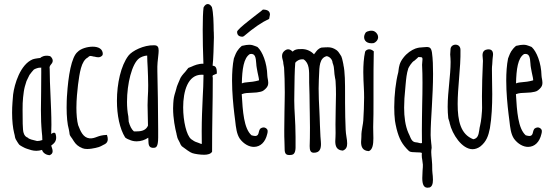

<svg xmlns="http://www.w3.org/2000/svg" viewBox="-20 -731 2681 930"><path d="M220.7 -459.5C196.3 -464.8 180.7 -456.1 174.8 -450.2C174.8 -450.2 168 -449.2 162.1 -448.7C153.3 -447.3 143.6 -445.8 138.7 -443.8C78.1 -418.9 49.8 -323.2 43.5 -272.9L40.5 -235.4C39.1 -218.8 38.6 -200.7 38.6 -184.6C38.6 -145.5 42.5 -110.4 48.3 -87.4L51.3 -75.2C52.7 -69.3 51.8 -66.4 56.2 -56.6C57.1 -54.2 70.8 -32.2 73.7 -29.8C77.6 -25.9 97.2 -15.6 100.6 -14.2L110.8 -10.3C125.5 -5.4 138.7 -0.5 156.2 -0.5C164.6 -0.5 173.8 -2 183.6 -4.9C188 10.7 204.6 19.5 219.2 21C241.7 13.7 234.9 -5.9 230 -20V-19.5C229 -21.5 228.5 -24.4 228 -25.9L231.9 -28.8C243.7 -38.1 258.8 -51.3 249 -83.5C244.1 -91.8 236.3 -87.9 228 -82C228.5 -96.2 229 -111.8 229 -126.5C229 -174.3 226.6 -222.2 224.6 -269.5C222.7 -312.5 220.7 -355 220.7 -397C218.3 -407.7 222.7 -413.6 227.1 -418.9C231.9 -424.3 235.4 -429.7 235.4 -437C235.4 -443.4 232.4 -449.7 225.6 -457ZM179.2 -141.6C179.7 -126 181.2 -109.4 182.1 -95.7C183.6 -80.1 185.5 -64.9 185.1 -52.7C175.3 -49.3 167.5 -47.9 159.7 -47.9L131.3 -55.2C126 -57.6 118.7 -60.5 118.2 -60.5C118.2 -60.5 117.2 -63 115.7 -63.5C105.5 -67.4 98.1 -73.7 94.2 -87.9C89.4 -100.6 89.4 -154.8 89.4 -199.2C89.4 -221.2 89.8 -242.7 91.8 -258.8C93.8 -277.3 96.2 -296.9 100.1 -311L107.9 -336.9L108.4 -338.4L122.6 -367.7C127.4 -375.5 140.1 -389.6 144 -394C149.9 -397.9 168.5 -404.8 174.3 -402.8L179.2 -403.8H179.7C180.2 -386.2 179.7 -376.5 179.7 -358.9C179.7 -334.5 179.7 -310.1 179.2 -285.6C178.7 -256.8 178.2 -227.5 178.2 -198.2C178.2 -179.7 178.7 -160.6 179.2 -142.1Z M478 -468.8C478 -494.6 456.1 -504.9 429.2 -504.9C402.3 -504.9 370.6 -495.1 356.4 -480C325.7 -455.6 310.5 -362.3 304.7 -269.5C304.7 -267.1 304.2 -265.1 304.2 -263.7C303.7 -257.8 303.2 -248.5 303.2 -242.2C302.7 -231.4 302.7 -220.7 302.7 -210C302.7 -167.5 306.2 -128.9 313.5 -104C314.9 -98.6 315.4 -94.7 315.9 -90.8C316.4 -83.5 316.9 -78.1 321.8 -70.3V-70.8L328.1 -61.5V-62L337.4 -47.4C346.7 -32.7 357.9 -21.5 380.4 -12.7C386.2 -10.3 394 -9.3 402.8 -9.3C428.2 -9.3 462.9 -19 466.8 -22L476.6 -26.9H476.1C494.1 -34.7 509.8 -43 498 -77.6C473.6 -76.7 461.4 -72.3 450.7 -68.4C439 -64 427.7 -59.6 413.1 -61C382.8 -64.5 370.1 -94.7 358.9 -124V-123C352.5 -147 350.1 -178.2 350.1 -209C350.1 -249 354.5 -291 357.9 -320.3C365.7 -377 372.6 -436 406.2 -453.1C410.2 -458 414.6 -460 418.9 -460C421.4 -460 429.7 -458 436 -456.5V-457C443.4 -455.1 450.2 -453.6 455.6 -453.6C463.4 -453.6 469.7 -456.1 475.6 -462.4Z M725.6 -511.7C676.8 -513.2 620.1 -484.9 602.1 -461.4C565.4 -413.1 546.4 -326.2 546.4 -242.7C546.4 -173.8 559.6 -107.4 586.4 -64.9C591.8 -60.5 598.1 -57.1 602.5 -55.7L605.5 -54.7C617.2 -48.8 629.9 -46.4 642.1 -46.4C662.6 -46.4 682.1 -53.2 698.2 -64C698.7 -60.5 698.7 -56.6 698.7 -52.7C699.2 -32.2 699.2 -12.7 726.1 -15.1C735.4 -16.1 746.1 -18.1 746.1 -65.4V-104.5C746.1 -192.9 743.7 -318.8 742.2 -386.2C741.2 -418.5 744.6 -442.4 746.6 -460.9C747.6 -470.7 748.5 -478 748.5 -485.8C748.5 -502.9 743.7 -512.2 725.6 -511.7ZM653.8 -448.2C662.1 -454.6 678.7 -461.4 692.9 -461.9C692.9 -440.9 694.3 -426.8 695.3 -403.3C696.3 -376.5 697.8 -348.6 697.8 -318.4C697.8 -298.8 697.3 -279.3 695.8 -257.8C695.3 -247.6 694.8 -234.9 694.8 -221.7C694.8 -205.1 695.3 -186.5 695.8 -169.4C696.3 -152.3 696.8 -136.7 696.8 -122.6C688.5 -103 670.9 -94.7 643.6 -94.7C638.7 -94.7 634.8 -94.2 628.4 -94.7C616.7 -105 609.4 -120.1 603 -143.1L603.5 -142.1C603 -144.5 601.6 -166.5 601.6 -167C597.2 -189 595.2 -212.9 595.2 -237.8C595.2 -325.7 619.1 -422.4 653.8 -448.2Z M965.8 -693.4C963.4 -675.3 961.9 -636.7 961.9 -586.4C961.9 -539.6 962.9 -482.4 965.3 -422.4C940.9 -422.9 921.9 -414.6 906.7 -407.7L892.1 -401.9C888.2 -396.5 881.3 -388.2 877 -382.8C865.7 -370.6 855.5 -358.9 850.6 -345.7L851.1 -346.2C849.1 -340.8 845.7 -333.5 843.3 -328.1C839.4 -318.4 835.4 -309.1 835 -305.7L835.4 -306.2C833 -296.4 830.6 -288.6 828.6 -282.2V-282.7C823.2 -264.6 820.8 -255.4 819.3 -230.5C818.8 -222.2 818.4 -213.9 818.4 -206.5C818.4 -156.7 828.1 -109.4 835.4 -81.1L835 -81.5C838.9 -63.5 839.4 -61.5 846.7 -48.3L851.1 -39.6C853.5 -33.2 856 -27.8 860.4 -22.9L864.3 -20C877.4 -9.8 902.3 8.3 911.6 10.7C924.8 15.1 949.7 18.6 969.2 18.6C985.8 18.6 1001 14.6 1007.3 3.9C1007.3 -60.1 1007.8 -119.1 1008.8 -175.8C1009.8 -232.4 1010.7 -289.6 1010.7 -354C1007.3 -365.7 1011.2 -366.7 1015.6 -368.2C1021 -370.1 1025.9 -372.6 1030.3 -374.5C1031.2 -408.7 1021 -411.1 1009.8 -413.1C1013.7 -443.8 1015.1 -508.8 1016.1 -549.3C1016.1 -557.6 1016.1 -566.4 1015.6 -574.2C1015.6 -576.2 1015.1 -578.1 1015.1 -581.1C1014.6 -622.6 1013.7 -668.9 1006.3 -696.8C1000.5 -706.1 994.1 -711.4 986.3 -711.4C979 -711.4 972.7 -706.5 966.8 -696.8ZM867.2 -210.9C867.2 -290 890.1 -369.1 956.5 -369.1C959 -369.1 962.9 -369.1 965.8 -368.7C965.3 -325.2 963.9 -295.9 961.9 -259.3C959.5 -205.6 957 -153.8 957 -94.7C957 -75.2 957 -55.7 957.5 -33.7C953.1 -33.7 949.7 -35.6 943.8 -38.1L931.6 -42.5C923.8 -44.4 914.1 -51.3 905.8 -57.1H905.3V-57.6C883.8 -75.2 867.2 -143.1 867.2 -210.9Z M1161.1 -555.7C1208.5 -596.2 1249.5 -624 1283.7 -639.6C1286.1 -652.3 1287.6 -658.2 1287.6 -660.2C1287.6 -676.3 1276.4 -684.6 1253.4 -684.6C1249.5 -680.7 1238.8 -672.4 1220.7 -658.7L1189 -633.8C1151.4 -604.5 1128.4 -583.5 1128.4 -577.1C1128.4 -561.5 1136.7 -553.2 1155.3 -553.2ZM1190.4 -469.2C1216.3 -474.1 1219.2 -452.6 1221.2 -423.3C1221.7 -408.7 1225.1 -395.5 1227.5 -380.9C1231.9 -361.8 1235.4 -344.7 1234.4 -341.8C1211.4 -335.4 1195.3 -334 1182.1 -333C1169.9 -332 1161.1 -331.1 1151.4 -327.1C1152.8 -395 1160.2 -450.7 1190.4 -469.2ZM1226.1 -503.9 1214.8 -508.3C1207 -511.2 1199.7 -514.2 1187 -514.2C1178.7 -514.2 1167.5 -512.7 1151.4 -508.8C1128.9 -489.3 1123 -474.1 1117.7 -460.4L1112.8 -447.8C1106.4 -416.5 1104 -378.9 1104 -340.8C1104 -282.2 1109.9 -221.7 1115.2 -177.7C1116.7 -167 1118.2 -157.2 1119.1 -147C1123 -111.8 1126.5 -81.5 1141.6 -59.1C1160.2 -33.7 1187 -19 1210.4 -19.5C1241.2 -20 1265.1 -42 1274.4 -82C1276.4 -90.3 1280.3 -103 1267.6 -110.4H1268.1C1259.3 -116.2 1248.5 -114.3 1239.7 -106.9C1236.3 -101.1 1234.9 -96.7 1233.9 -92.3C1232.4 -83.5 1229.5 -72.3 1215.8 -72.3C1211.4 -72.3 1205.6 -73.7 1198.2 -75.7C1161.1 -108.9 1155.8 -190.9 1150.9 -274.9C1167.5 -281.2 1180.7 -280.8 1199.2 -281.7C1206.5 -282.2 1214.4 -282.2 1223.1 -283.2L1231.9 -284.7H1231.4C1248 -287.1 1254.4 -289.1 1266.6 -301.3C1276.9 -311 1279.3 -320.3 1279.3 -330.1C1279.3 -338.9 1277.8 -341.8 1277.3 -347.2C1276.4 -352.5 1274.9 -359.9 1274.9 -363.8C1273.4 -429.2 1250 -481.4 1229 -501.5Z M1596.2 -496.1C1587.4 -500.5 1576.7 -502 1567.4 -502C1562 -502 1556.6 -502 1552.2 -501.5C1547.4 -501 1542.5 -500.5 1537.1 -500.5C1521 -495.6 1513.7 -484.9 1505.9 -474.1V-474.6L1501 -467.8C1489.7 -480.5 1466.8 -495.1 1437.5 -493.2C1418.9 -494.1 1405.8 -490.2 1397.5 -481C1391.6 -486.3 1384.8 -492.2 1376 -492.2C1369.1 -492.2 1362.8 -489.3 1355 -481.9C1348.1 -474.6 1346.2 -467.3 1346.2 -459C1346.2 -450.7 1349.1 -442.4 1350.6 -436C1351.1 -433.6 1352.1 -431.2 1352.1 -427.7C1352.1 -427.7 1352.5 -425.3 1352.5 -422.4C1354 -415 1356 -404.3 1356 -403.3C1357.9 -372.1 1359.4 -330.1 1359.4 -283.7C1359.4 -271 1358.9 -258.3 1358.9 -245.1C1358.9 -229.5 1357.9 -205.1 1357.9 -189.5C1357.4 -158.2 1356.9 -127.9 1356.9 -100.1C1356.9 -80.1 1356.9 -60.1 1357.9 -43.5C1358.4 -35.6 1358.4 -29.3 1358.4 -22.9C1358.4 8.8 1358.4 24.4 1393.1 19C1412.1 16.1 1412.1 -10.3 1411.6 -30.8V-67.4C1411.6 -107.4 1409.7 -139.6 1408.2 -168.5C1406.7 -190.9 1405.3 -222.7 1405.3 -243.7C1405.8 -253.9 1405.8 -269 1405.8 -285.6C1406.2 -331.1 1407.2 -394.5 1410.2 -427.2C1417.5 -436.5 1431.2 -445.8 1450.7 -443.4C1479 -424.8 1477.5 -387.7 1477.5 -349.1V-331.5C1477.5 -324.7 1477.5 -318.8 1478 -313V-313.5C1479 -297.9 1479.5 -251.5 1480 -211.4C1480 -201.7 1480.5 -192.4 1480.5 -183.6C1481 -158.2 1481.4 -137.7 1481.4 -113.8C1481.4 -98.6 1481.4 -82.5 1481 -63C1481 -55.7 1481 -48.8 1480.5 -42.5C1480 -35.2 1480 -28.8 1480 -23.4C1480 -2.9 1483.9 8.8 1500 8.8C1529.3 8.8 1534.7 -10.7 1534.7 -33.7C1534.7 -41.5 1533.7 -49.3 1533.2 -57.1C1532.7 -61.5 1532.2 -65.9 1532.2 -69.8C1529.8 -109.9 1529.3 -141.1 1528.3 -165L1526.9 -197.3C1524.9 -234.4 1523.4 -267.6 1523.4 -301.8C1523.4 -314.5 1523.9 -331.5 1524.4 -344.7C1524.9 -351.1 1525.4 -359.4 1525.4 -366.7C1526.9 -407.7 1527.3 -450.7 1562.5 -459C1578.1 -456.5 1590.3 -441.4 1590.8 -427.2C1597.2 -410.6 1597.7 -402.3 1598.6 -390.1C1599.1 -385.3 1599.1 -378.4 1600.1 -371.6L1603 -353C1604.5 -346.7 1605.5 -341.3 1605.5 -336.4C1606.9 -315.4 1607.4 -294.9 1607.4 -273.9C1607.4 -249 1606.9 -224.6 1606 -200.2C1605.5 -176.3 1605 -152.3 1605 -128.4C1605 -114.7 1605.5 -100.6 1605.5 -86.9C1605.5 -83 1605.5 -73.7 1605 -67.4C1604.5 -60.5 1604 -53.7 1604 -46.9C1604 -23.9 1609.9 -3.4 1640.6 -1.5C1657.2 -7.8 1661.6 -20 1661.6 -36.1C1661.6 -46.4 1660.2 -56.6 1658.2 -67.9C1656.2 -79.6 1654.8 -91.8 1654.3 -103C1652.3 -150.4 1651.9 -174.3 1651.4 -232.9V-270C1651.4 -329.1 1651.4 -383.8 1643.1 -418L1643.6 -417.5L1640.1 -434.1C1638.2 -443.4 1636.2 -450.7 1633.3 -458C1632.3 -460 1621.6 -476.6 1619.1 -479.5C1612.3 -487.8 1606 -491.2 1599.6 -494.6Z M1752.4 -574.7C1747.1 -567.4 1743.7 -559.1 1743.7 -551.3C1743.7 -533.7 1757.3 -518.1 1789.1 -522C1798.8 -524.4 1811.5 -536.6 1811.5 -550.8C1811.5 -560.1 1806.6 -570.8 1794.9 -578.6V-578.1C1781.7 -587.4 1756.8 -579.1 1752.4 -574.7ZM1748.5 -480.5C1741.7 -449.7 1739.7 -414.6 1739.7 -381.3C1739.7 -355 1741.2 -330.1 1742.2 -309.1C1743.2 -292.5 1743.7 -275.4 1743.7 -258.8C1743.7 -221.2 1741.7 -183.6 1739.7 -147.5C1739.3 -139.2 1737.3 -128.4 1735.4 -117.7C1732.9 -102.5 1730 -87.4 1730.5 -69.8C1730.5 -67.4 1730.5 -63.5 1730 -59.1C1729.5 -54.7 1729 -48.8 1729 -43C1729 -21 1735.4 -0.5 1766.6 1C1784.7 -5.9 1788.6 -31.7 1788.6 -61.5C1788.6 -69.8 1788.1 -78.6 1788.1 -86.4C1787.6 -92.8 1787.6 -109.4 1787.6 -115.7C1789.1 -157.2 1789.1 -199.7 1789.1 -241.7V-304.7C1789.1 -363.8 1789.1 -426.3 1790.5 -482.4C1776.9 -494.1 1764.2 -495.6 1752 -485.8Z M2048.8 -503.4 2033.7 -502.4C2012.7 -501 2008.3 -501 1991.7 -495.6C1973.1 -488.3 1951.2 -474.1 1934.1 -451.7C1914.6 -427.2 1912.6 -407.2 1910.6 -392.1L1909.2 -381.3C1897 -335.4 1889.6 -271.5 1889.6 -212.4C1889.6 -188.5 1890.6 -166 1893.1 -146C1895 -133.3 1897 -124 1900.9 -106.9C1913.6 -58.1 1927.2 -31.7 1961.4 1C1967.8 6.3 1981.9 6.3 1997.1 6.8C2007.8 7.3 2018.1 6.8 2023.4 9.8C2022.9 13.7 2022.9 17.6 2022.9 21C2022.9 29.3 2023.9 36.6 2025.4 43.5C2026.4 49.8 2027.3 56.2 2028.3 66.4C2028.8 72.3 2027.8 83.5 2026.9 94.7C2026.4 106 2025.4 119.6 2025.4 131.3C2025.4 160.6 2031.7 183.6 2059.1 177.2L2058.6 177.7C2073.2 174.3 2077.1 158.2 2077.1 139.2C2077.1 127.4 2075.7 115.7 2074.7 106.9C2074.2 100.6 2073.7 96.7 2073.7 94.2C2074.2 73.7 2072.8 55.2 2071.3 39.6C2070.3 27.3 2068.8 17.1 2068.8 5.9C2068.8 -1 2069.3 -7.3 2070.8 -14.6C2070.8 -23.9 2069.8 -27.3 2068.8 -37.6C2067.4 -51.3 2065.9 -68.4 2065.9 -76.7C2065.9 -117.2 2068.8 -163.6 2071.8 -213.4C2074.7 -265.6 2077.6 -320.8 2077.6 -372.6C2077.6 -410.2 2076.7 -445.3 2072.3 -476.6C2068.8 -499 2061.5 -502.4 2049.3 -503.4ZM2008.8 -454.6C2011.2 -454.6 2013.7 -454.1 2018.1 -454.1C2025.4 -454.6 2026.4 -449.2 2026.4 -443.8C2026.4 -443.8 2025.9 -435.5 2025.4 -430.7C2024.9 -425.8 2024.4 -421.9 2024.4 -417C2025.9 -389.6 2026.4 -360.8 2026.4 -329.6C2026.4 -295.4 2025.9 -258.8 2024.9 -222.2C2024.4 -180.7 2023.4 -138.2 2023.4 -97.7C2023.4 -78.1 2023.4 -57.1 2023.9 -38.1C2016.6 -36.1 2013.2 -38.1 2008.3 -39.1C2003.9 -40 2000.5 -41.5 1995.6 -41.5C1976.6 -42.5 1971.2 -56.6 1962.9 -77.1L1958 -87.4C1942.9 -122.1 1937.5 -164.6 1937.5 -209.5C1937.5 -238.3 1939.5 -270 1942.9 -300.8C1943.8 -308.1 1944.3 -315.9 1944.8 -322.8C1947.3 -350.1 1949.7 -375.5 1957.5 -398.9L1957 -398.4C1960.4 -406.2 1974.6 -431.2 1987.8 -437.5C1990.7 -439.5 1997.1 -445.3 2001.5 -449.7C2004.4 -452.6 2004.9 -453.6 2006.3 -454.6Z M2160.6 -467.3C2161.6 -455.1 2162.6 -443.4 2162.6 -430.7C2162.6 -398.4 2159.2 -363.3 2155.8 -327.6C2152.3 -290.5 2148.4 -252.4 2148.4 -213.9C2148.4 -195.3 2149.4 -176.3 2151.4 -158.2L2156.2 -143.1C2157.2 -139.6 2158.2 -136.7 2158.2 -134.3C2170.4 -80.6 2217.8 -8.3 2269 -8.3C2281.2 -8.3 2294.4 -12.7 2306.6 -21.5C2335.9 -44.9 2345.7 -72.8 2353 -109.9C2361.8 -162.1 2364.3 -220.7 2364.3 -274.9C2364.3 -301.3 2363.8 -326.7 2363.3 -350.1C2362.8 -366.7 2362.8 -382.3 2362.8 -397C2362.8 -404.3 2363.3 -411.6 2364.3 -419.4C2364.7 -426.8 2365.7 -435.5 2365.7 -442.9C2365.7 -444.8 2366.2 -448.7 2366.7 -452.6C2367.2 -457.5 2368.2 -462.4 2368.2 -467.3C2368.2 -481.9 2362.3 -494.1 2341.3 -491.7C2314 -488.3 2316.4 -465.8 2318.4 -447.8C2318.8 -442.9 2319.3 -438.5 2319.3 -436.5C2319.3 -433.1 2318.8 -426.8 2318.8 -423.8C2316.4 -368.7 2314.5 -316.9 2314.5 -265.1C2314.5 -251.5 2314.5 -237.8 2314.9 -224.1C2315.9 -202.6 2314 -183.6 2312 -163.1C2311 -149.9 2307.6 -132.8 2305.7 -124C2303.7 -116.7 2302.2 -107.4 2301.3 -99.6C2297.9 -76.7 2293.5 -60.1 2272.5 -56.6C2210.9 -80.1 2196.8 -146 2196.8 -227.5C2196.8 -266.6 2200.2 -309.1 2203.6 -350.6C2207.5 -396 2211.4 -447.8 2210.4 -489.3C2210.4 -506.8 2198.7 -514.6 2186.5 -514.6C2174.3 -514.6 2162.1 -506.3 2162.1 -491.2Z M2518.6 -469.2C2544.4 -474.1 2547.4 -452.6 2549.3 -423.3C2549.8 -408.7 2553.2 -395.5 2555.7 -380.9C2560.1 -361.8 2563.5 -344.7 2562.5 -341.8C2539.6 -335.4 2523.4 -334 2510.3 -333C2498 -332 2489.3 -331.1 2479.5 -327.1C2481 -395 2488.3 -450.7 2518.6 -469.2ZM2554.2 -503.9 2543 -508.3C2535.2 -511.2 2527.8 -514.2 2515.1 -514.2C2506.8 -514.2 2495.6 -512.7 2479.5 -508.8C2457 -489.3 2451.2 -474.1 2445.8 -460.4L2440.9 -447.8C2434.6 -416.5 2432.1 -378.9 2432.1 -340.8C2432.1 -282.2 2438 -221.7 2443.4 -177.7C2444.8 -167 2446.3 -157.2 2447.3 -147C2451.2 -111.8 2454.6 -81.5 2469.7 -59.1C2488.3 -33.7 2515.1 -19 2538.6 -19.5C2569.3 -20 2593.3 -42 2602.5 -82C2604.5 -90.3 2608.4 -103 2595.7 -110.4H2596.2C2587.4 -116.2 2576.7 -114.3 2567.9 -106.9C2564.5 -101.1 2563 -96.7 2562 -92.3C2560.5 -83.5 2557.6 -72.3 2543.9 -72.3C2539.6 -72.3 2533.7 -73.7 2526.4 -75.7C2489.3 -108.9 2483.9 -190.9 2479 -274.9C2495.6 -281.2 2508.8 -280.8 2527.3 -281.7C2534.7 -282.2 2542.5 -282.2 2551.3 -283.2L2560.1 -284.7H2559.6C2576.2 -287.1 2582.5 -289.1 2594.7 -301.3C2605 -311 2607.4 -320.3 2607.4 -330.1C2607.4 -338.9 2606 -341.8 2605.5 -347.2C2604.5 -352.5 2603 -359.9 2603 -363.8C2601.6 -429.2 2578.1 -481.4 2557.1 -501.5Z"/></svg>

Font: Amatic Mod Bold ONEptTWO
Style: Bold
Weight: 700
Designer: David Occhino Design
Foundry: David Occhino Design
Version: Version 1.2